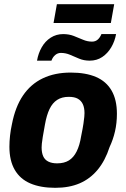

<svg xmlns="http://www.w3.org/2000/svg" viewBox="-20 -886 604 918"><path d="M244 12Q174 12 125 -9Q76 -30 50.5 -74Q25 -118 25 -184Q25 -210 28 -237.5Q31 -265 37 -292Q53 -375 90 -429.5Q127 -484 184.5 -511.5Q242 -539 318 -539Q390 -539 439 -518Q488 -497 513.5 -453Q539 -409 539 -342Q539 -298 530 -258.5Q521 -219 504 -183Q483 -118 447 -74.5Q411 -31 361 -9.5Q311 12 244 12ZM253 -105Q287 -105 309.5 -119Q332 -133 346.5 -162Q361 -191 368 -235Q376 -274 379 -295Q382 -316 383 -327Q384 -338 384 -345Q384 -371 376 -388Q368 -405 352 -414Q336 -423 309 -423Q276 -423 253.5 -408.5Q231 -394 217 -365Q203 -336 195 -291Q188 -253 184.5 -231.5Q181 -210 180 -199Q179 -188 179 -181Q179 -156 186.5 -139Q194 -122 211 -113.5Q228 -105 253 -105ZM157 -596Q163 -631 179.5 -660Q196 -689 222.5 -706Q249 -723 282 -723Q310 -723 333 -714Q356 -705 377 -696Q398 -687 420 -687Q436 -687 447 -696.5Q458 -706 465 -723H535Q529 -689 512 -660Q495 -631 469 -613.5Q443 -596 409 -596Q381 -596 358.5 -605.5Q336 -615 315 -624Q294 -633 271 -633Q256 -633 244 -623Q232 -613 226 -596ZM236 -776 252 -866H526L510 -776Z"/></svg>

Font: Archivo SemiCondensed ExtraBold
Style: Italic
Weight: 800
Width: 4
Italic angle: -10°
Designer: Hector Gatti
Foundry: Omnibus-Type
Version: Version 2.001